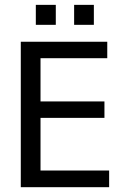

<svg xmlns="http://www.w3.org/2000/svg" viewBox="-20 -778 540 798"><path d="M66.4 -604.5H425.8V-536.1H148.4V-356.4H414.1V-288.1H148.4V-69.3H433.6V0H66.4ZM128.9 -757.8H211.9V-674.8H128.9ZM288.1 -757.8H370.1V-674.8H288.1Z"/></svg>

Font: BabelStone Irk Bitig
Style: Regular
Weight: 400
Designer: Andrew West
Foundry: BabelStone
Version: Version 1.03 June 7, 2023